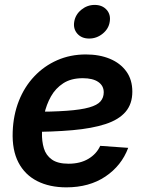

<svg xmlns="http://www.w3.org/2000/svg" viewBox="-20 -766 604 797"><path d="M255.4 11.7Q185.5 11.7 134.3 -14.4Q83 -40.5 56.4 -91.8Q29.8 -143.1 32.7 -219.2Q35.2 -288.6 58.3 -347.2Q81.5 -405.8 122.3 -449Q163.1 -492.2 217.5 -516.1Q272 -540 336.4 -540Q392.6 -540 436 -522Q479.5 -503.9 504.4 -469.5Q529.3 -435.1 529.3 -385.3Q529.3 -334.5 501.2 -301.8Q473.1 -269 418 -251Q362.8 -232.9 281 -225.6Q199.2 -218.3 91.8 -218.3L106 -301.8Q197.8 -301.8 257.3 -306.2Q316.9 -310.5 350.3 -320.1Q383.8 -329.6 397.2 -345.2Q410.6 -360.8 410.6 -382.8Q410.6 -410.2 387.9 -425.8Q365.2 -441.4 323.7 -441.4Q274.9 -441.4 242.7 -420.4Q210.4 -399.4 191.4 -365.5Q172.4 -331.5 163.8 -292Q155.3 -252.4 154.3 -215.3Q153.3 -179.7 162.1 -150.4Q170.9 -121.1 195.3 -103.8Q219.7 -86.4 264.6 -86.4Q313 -86.4 346.9 -106.7Q380.9 -127 396 -160.6L512.2 -152.3Q484.4 -78.1 417.5 -33.2Q350.6 11.7 255.4 11.7ZM350.1 -606Q318.8 -606 301 -626.2Q283.2 -646.5 288.1 -675.8Q293 -705.6 317.6 -725.6Q342.3 -745.6 373 -745.6Q404.3 -745.6 422.4 -725.6Q440.4 -705.6 435.5 -675.8Q431.2 -646.5 406.2 -626.2Q381.3 -606 350.1 -606Z"/></svg>

Font: Inter 24pt SemiBold
Style: Italic
Weight: 600
Italic angle: -9.3988°
Designer: Rasmus Andersson
Foundry: rsms
Version: Version 4.001;git-66647c0bb